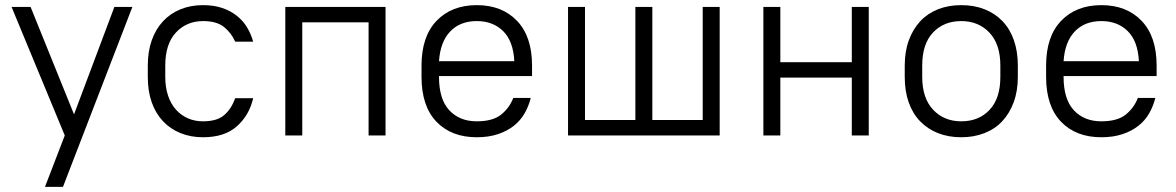

<svg xmlns="http://www.w3.org/2000/svg" viewBox="-20 -527 4575 747"><path d="M232 0 25 -500H99L268 -82L425 -500H495L225 200H155Z M770 7Q722 7 682.5 -9Q643 -25 614.5 -55Q586 -85 570.5 -128.5Q555 -172 555 -228V-272Q555 -327 570.5 -370.5Q586 -414 614.5 -444.5Q643 -475 682.5 -491Q722 -507 770 -507Q812 -507 844.5 -496Q877 -485 901.5 -465.5Q926 -446 941.5 -420Q957 -394 965 -365H895Q880 -399 851.5 -422Q823 -445 770 -445Q706 -445 664.5 -400.5Q623 -356 623 -272V-228Q623 -187 634 -154.5Q645 -122 665 -100Q685 -78 711.5 -66.5Q738 -55 770 -55Q824 -55 852 -79Q880 -103 895 -145H965Q950 -79 902 -36Q854 7 770 7Z M1414 -440H1156V0H1090V-500H1480V0H1414Z M1835 7Q1736 7 1678 -53.5Q1620 -114 1620 -228V-272Q1620 -385 1678.5 -446Q1737 -507 1835 -507Q1933 -507 1991.5 -446Q2050 -385 2050 -272V-231H1688V-228Q1688 -141 1728 -98Q1768 -55 1835 -55Q1897 -55 1929.5 -81Q1962 -107 1977 -146H2045Q2037 -114 2021 -86Q2005 -58 1979 -37.5Q1953 -17 1917 -5Q1881 7 1835 7ZM1835 -445Q1770 -445 1731.5 -404.5Q1693 -364 1688 -289H1981Q1977 -367 1937.5 -406Q1898 -445 1835 -445Z M2190 -500H2256V-60H2452V-500H2518V-60H2714V-500H2780V0H2190Z M3294 -225H3016V0H2950V-500H3016V-285H3294V-500H3360V0H3294Z M3720 7Q3670 7 3629.5 -9Q3589 -25 3560 -55Q3531 -85 3515.5 -128.5Q3500 -172 3500 -228V-272Q3500 -327 3516 -370.5Q3532 -414 3560.5 -444.5Q3589 -475 3629.5 -491Q3670 -507 3720 -507Q3770 -507 3810.5 -491Q3851 -475 3880 -445Q3909 -415 3924.5 -371Q3940 -327 3940 -272V-228Q3940 -173 3924 -129.5Q3908 -86 3879.5 -55.5Q3851 -25 3810 -9Q3769 7 3720 7ZM3720 -55Q3788 -55 3830 -99.5Q3872 -144 3872 -228V-272Q3872 -355 3829.5 -400Q3787 -445 3720 -445Q3652 -445 3610 -400.5Q3568 -356 3568 -272V-228Q3568 -145 3610.5 -100Q3653 -55 3720 -55Z M4265 7Q4166 7 4108 -53.5Q4050 -114 4050 -228V-272Q4050 -385 4108.5 -446Q4167 -507 4265 -507Q4363 -507 4421.5 -446Q4480 -385 4480 -272V-231H4118V-228Q4118 -141 4158 -98Q4198 -55 4265 -55Q4327 -55 4359.5 -81Q4392 -107 4407 -146H4475Q4467 -114 4451 -86Q4435 -58 4409 -37.5Q4383 -17 4347 -5Q4311 7 4265 7ZM4265 -445Q4200 -445 4161.5 -404.5Q4123 -364 4118 -289H4411Q4407 -367 4367.5 -406Q4328 -445 4265 -445Z"/></svg>

Font: PT Root UI Web
Style: Regular
Weight: 400
Designer: Vitaly Kuzmin
Foundry: ParaType Ltd.
Version: Version 1.000W